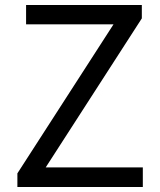

<svg xmlns="http://www.w3.org/2000/svg" viewBox="-20 -753 643 773"><path d="M50 0V-55L437 -655H85V-733H551V-679L164 -79H555V0Z"/></svg>

Font: Noto Sans CJK KR Regular (TTF)
Style: Regular
Weight: 400
Designer: Ryoko NISHIZUKA 西塚涼子 (kana & ideographs); Paul D. Hunt (Latin, Greek & Cyrillic); Wenlong ZHANG 张文龙 (bopomofo); Sandoll 
Foundry: Adobe Systems Incorporated
Version: Version 1.004;PS 1.004;hotconv 1.0.82;makeotf.lib2.5.63406